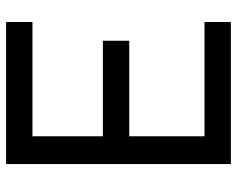

<svg xmlns="http://www.w3.org/2000/svg" viewBox="-92 -668 760 615"><g transform="rotate(-90 287.5 -360.0)"><path d="M525 -84.5H159V-325.5H465V-410H159V-635.5H525V-720H70V0H525Z"/></g></svg>

Font: Eudonet Medium
Style: Regular
Weight: 500
Designer: Mikhail Sharanda
Foundry: Mikhail Sharanda
Version: Version 4.503;Glyphs 3.1.2 (3151)